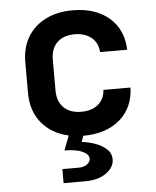

<svg xmlns="http://www.w3.org/2000/svg" viewBox="-54 -606 708 869"><g transform="rotate(-5 299.5 -172.0)"><path d="M199.7 215.8V151.9H274.4Q298.3 151.9 312.7 140.4Q327.1 128.9 327.1 116.2Q327.1 95.2 297.9 82Q268.6 68.8 216.3 68.8L241.7 2.9Q164.6 -14.2 119.6 -68.6Q74.7 -123 74.7 -206.1V-344.2Q74.7 -410.2 103.5 -458.5Q132.3 -506.8 184.8 -533.4Q237.3 -560.1 308.1 -560.1Q411.1 -560.1 473.6 -506.6Q536.1 -453.1 539.1 -360.8H416Q413.1 -403.8 383.5 -427.5Q354 -451.2 308.1 -451.2Q257.8 -451.2 228.8 -423.6Q199.7 -396 199.7 -345.2V-206.1Q199.7 -155.3 228.5 -127.2Q257.3 -99.1 308.1 -99.1Q355 -99.1 384 -122.6Q413.1 -146 416 -189H539.1Q536.1 -97.2 473.6 -43.7Q411.1 9.8 308.1 9.8H307.1L297.4 37.1Q325.7 40 356.4 50.5Q387.2 61 408.7 80.1Q430.2 99.1 430.2 127.9Q430.2 163.1 394 189.5Q357.9 215.8 298.3 215.8Z"/></g></svg>

Font: UDEV Gothic 35
Style: Bold
Weight: 700
Version: v2.1.0; ttfautohint (v1.8.4.7-5d5b-dirty) -l 6 -r 45 -G 200 